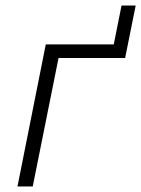

<svg xmlns="http://www.w3.org/2000/svg" viewBox="-20 -672 509 692"><path d="M43 0 145 -512H390L418 -652H469L431 -463H191L98 0Z"/></svg>

Font: IBM Plex Sans Light
Style: Italic
Weight: 300
Italic angle: -11.31°
Designer: Mike Abbink, Paul van der Laan, Pieter van Rosmalen
Foundry: Bold Monday
Version: Version 3.201